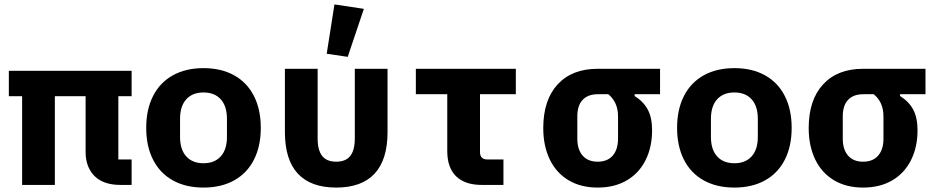

<svg xmlns="http://www.w3.org/2000/svg" viewBox="-20 -836 4240 868"><path d="M80 -401H20V-516H575V-401H515V-115H575V0H525Q447 0 407 -40.5Q367 -81 367 -149V-401H228V0H80Z M641 -258Q641 -341 672 -402Q703 -463 761.5 -495.5Q820 -528 900 -528Q980 -528 1038.5 -495.5Q1097 -463 1128 -402Q1159 -341 1159 -258Q1159 -175 1128 -114Q1097 -53 1038.5 -20.5Q980 12 900 12Q820 12 761.5 -20.5Q703 -53 672 -114Q641 -175 641 -258ZM1006 -217V-299Q1006 -356 978 -387Q950 -418 900 -418Q850 -418 822 -387Q794 -356 794 -299V-217Q794 -160 822 -129Q850 -98 900 -98Q950 -98 978 -129Q1006 -160 1006 -217Z M1416 -210Q1416 -157 1436.5 -131Q1457 -105 1500 -105Q1543 -105 1563.5 -131Q1584 -157 1584 -210V-525H1732V-239Q1732 -114 1673.5 -51Q1615 12 1500 12Q1385 12 1326.5 -51Q1268 -114 1268 -239V-525H1416ZM1457 -593 1492 -816 1625 -796 1552 -579Z M2158 0Q2082 0 2042 -39Q2002 -78 2002 -153V-410H1860V-525H2312V-410H2150V-148Q2150 -132 2158.5 -123.5Q2167 -115 2183 -115H2256V0Z M2849 -410V-402Q2889 -377 2908.5 -340.5Q2928 -304 2928 -247Q2928 -171 2898.5 -112Q2869 -53 2813.5 -20.5Q2758 12 2682 12Q2606 12 2550.5 -21Q2495 -54 2465.5 -115Q2436 -176 2436 -257Q2436 -384 2501 -454.5Q2566 -525 2682 -525H2964V-410ZM2682 -410Q2638 -410 2614 -384.5Q2590 -359 2590 -310V-209Q2590 -160 2614 -132.5Q2638 -105 2682 -105Q2726 -105 2750 -132.5Q2774 -160 2774 -209V-310Q2774 -343 2762.5 -368Q2751 -393 2730 -410Z M3041 -258Q3041 -341 3072 -402Q3103 -463 3161.5 -495.5Q3220 -528 3300 -528Q3380 -528 3438.5 -495.5Q3497 -463 3528 -402Q3559 -341 3559 -258Q3559 -175 3528 -114Q3497 -53 3438.5 -20.5Q3380 12 3300 12Q3220 12 3161.5 -20.5Q3103 -53 3072 -114Q3041 -175 3041 -258ZM3406 -217V-299Q3406 -356 3378 -387Q3350 -418 3300 -418Q3250 -418 3222 -387Q3194 -356 3194 -299V-217Q3194 -160 3222 -129Q3250 -98 3300 -98Q3350 -98 3378 -129Q3406 -160 3406 -217Z M4049 -410V-402Q4089 -377 4108.5 -340.5Q4128 -304 4128 -247Q4128 -171 4098.5 -112Q4069 -53 4013.5 -20.5Q3958 12 3882 12Q3806 12 3750.5 -21Q3695 -54 3665.5 -115Q3636 -176 3636 -257Q3636 -384 3701 -454.5Q3766 -525 3882 -525H4164V-410ZM3882 -410Q3838 -410 3814 -384.5Q3790 -359 3790 -310V-209Q3790 -160 3814 -132.5Q3838 -105 3882 -105Q3926 -105 3950 -132.5Q3974 -160 3974 -209V-310Q3974 -343 3962.5 -368Q3951 -393 3930 -410Z"/></svg>

Font: iA Writer Quattro V
Style: Regular
Weight: 400
Designer: Mike Abbink, Paul van der Laan, Pieter van Rosmalen, Oliver Reichenstein
Foundry: Information Architects Inc.
Version: Version 2.000